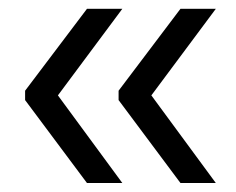

<svg xmlns="http://www.w3.org/2000/svg" viewBox="-20 -461 535 436"><path d="M323.7 -244.4 470.1 -45.4H389.8L249.3 -233.7V-255L389.8 -441H470.1ZM111.5 -244.4 257.8 -45.4H177.5L37 -233.7V-255L177.5 -441H257.8Z"/></svg>

Font: Anek Bangla Medium
Style: Regular
Weight: 500
Designer: Sulekha Rajkumar (Bangla), Yesha Goshar (Latin)
Foundry: Ek Type
Version: Version 1.003